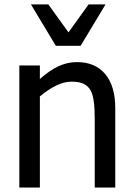

<svg xmlns="http://www.w3.org/2000/svg" viewBox="-20 -838 598 858"><path d="M451.7 -818.4 340.3 -633.3H229.5L118.2 -818.4H195.8L286.1 -693.4L376 -818.4ZM495.1 0H403.3V-310.5Q403.3 -399.4 385.7 -432.6Q374 -453.6 354 -463.4Q334 -473.1 299.8 -473.1Q267.1 -473.1 231 -455.6Q194.8 -438 158.2 -407.2V0H66.4V-545.4H158.2V-484.9Q200.7 -522.9 240.7 -541.7Q280.8 -560.5 323.7 -560.5Q405.3 -560.5 450.2 -507.1Q495.1 -453.6 495.1 -354Z"/></svg>

Font: SG Kara Bold
Style: Regular
Weight: 400
Designer: Damoon Khanjanzadeh
Version: Version 1.000